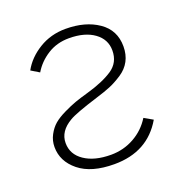

<svg xmlns="http://www.w3.org/2000/svg" viewBox="-103 -608 674 714"><g transform="rotate(-20 234.0 -250.5)"><path d="M43 -118.2Q43 -143.6 54.7 -165.5Q66.4 -187.5 83 -201.7Q99.6 -215.8 127 -229Q154.3 -242.2 174.8 -249.5Q195.3 -256.8 226.6 -265.6Q292 -284.2 330.1 -309.6Q368.2 -335 368.2 -382.8Q368.2 -426.8 331.1 -453.6Q293.9 -480.5 231.4 -480.5Q183.6 -480.5 146.5 -457Q109.4 -433.6 87.9 -397.5L55.7 -417Q79.1 -460 126 -488.8Q172.9 -517.6 231.4 -517.6Q309.6 -517.6 360.8 -482.4Q412.1 -447.3 412.1 -382.8Q412.1 -350.6 398.9 -325.7Q385.7 -300.8 359.4 -283.7Q333 -266.6 310.5 -257.3Q288.1 -248 252.9 -237.3Q162.1 -209 137.7 -194.3Q86.9 -165 86.9 -118.2Q86.9 -73.2 126.5 -46.4Q166 -19.5 231.4 -19.5Q281.2 -19.5 323.2 -43Q365.2 -66.4 390.6 -107.4L424.8 -87.9Q363.3 17.6 231.4 17.6Q140.6 17.6 91.8 -22Q43 -61.5 43 -118.2Z"/></g></svg>

Font: Gothic A1 ExtraLight
Style: Regular
Weight: 275
Designer: HanYang I&C Co.,Ltd.
Foundry: HanYang I&C Co.,Ltd.
Version: Version 2.50